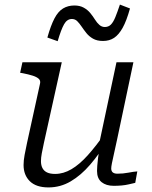

<svg xmlns="http://www.w3.org/2000/svg" viewBox="-20 -809 664 839"><path d="M172 -185Q166 -157 162.5 -138.5Q159 -120 159 -105Q159 -87 165.5 -74.5Q172 -62 185.5 -55.5Q199 -49 221 -49Q257 -49 292 -69.5Q327 -90 363 -130Q399 -170 439 -227L452 -198Q414 -136 374 -89.5Q334 -43 289 -16.5Q244 10 192 10Q138 10 110.5 -17Q83 -44 83 -88Q83 -108 87.5 -132Q92 -156 98 -184L155 -444Q158 -457 149 -465Q140 -473 122.5 -478.5Q105 -484 80 -489L68 -491L78 -537H250ZM492 -201Q484 -163 478 -137Q472 -111 469 -95.5Q466 -80 466 -73Q466 -61 473 -55.5Q480 -50 493 -50Q518 -50 541 -54.5Q564 -59 580 -60L571 -10Q558 -7 543 -3.5Q528 0 511.5 1.5Q495 3 477 3Q444 3 424 -13Q404 -29 404 -62Q404 -70 405 -84.5Q406 -99 408.5 -119Q411 -139 415 -163L409 -161L489 -537H563ZM430 -630Q404 -630 386.5 -640Q369 -650 357.5 -664.5Q346 -679 336.5 -693Q327 -707 317.5 -716.5Q308 -726 294 -726Q273 -726 260 -703Q247 -680 232 -629L187 -645Q202 -698 218 -728.5Q234 -759 255.5 -772Q277 -785 305 -785Q329 -785 346 -775.5Q363 -766 374.5 -752Q386 -738 395 -723.5Q404 -709 414.5 -700Q425 -691 438 -691Q454 -691 464.5 -701.5Q475 -712 484 -734Q493 -756 504 -789L548 -772Q533 -718 516 -687.5Q499 -657 478.5 -643.5Q458 -630 430 -630Z"/></svg>

Font: Roboto Serif Light
Style: Italic
Weight: 300
Italic angle: -10°
Version: Version 1.007